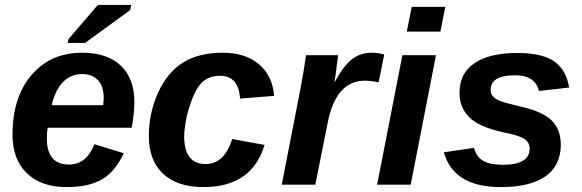

<svg xmlns="http://www.w3.org/2000/svg" viewBox="-20 -753 2375 783"><path d="M517 -232H175Q171 -216 171 -189Q171 -82 261 -82Q333 -82 365 -165L485 -128Q449 -52 395 -21Q341 10 252 10Q148 10 89.5 -46.5Q31 -103 31 -204Q31 -356 108.5 -447Q186 -538 315 -538Q417 -538 472.5 -485.5Q528 -433 528 -337Q528 -292 517 -232ZM191 -324H401L403 -351Q403 -401 379.5 -426Q356 -451 315 -451Q269 -451 237 -418.5Q205 -386 191 -324ZM327 -578H256L259 -593L379 -733H515L511 -712Z M818 -84Q895 -84 927 -186L1059 -162Q1007 10 810 10Q703 10 645 -44.5Q587 -99 587 -198Q587 -292 625 -376Q664 -460 728 -499Q792 -538 888 -538Q980 -538 1035.5 -491.5Q1091 -445 1098 -362L959 -351Q953 -444 877 -444Q825 -444 795.5 -408Q766 -372 742 -281Q731 -223 731 -199Q731 -84 818 -84Z M1547 -531 1524 -417Q1492 -424 1468 -424Q1350 -424 1316 -251L1266 0H1129L1208 -405Q1221 -476 1228 -528H1359L1348 -444L1344 -420H1346Q1381 -485 1415.5 -511.5Q1450 -538 1496 -538Q1520 -538 1547 -531Z M1776 -624H1639L1659 -725H1796ZM1655 0H1518L1621 -528H1758Z M2267 -163Q2267 -78 2204.5 -34Q2142 10 2022 10Q1830 10 1790 -132L1913 -150Q1923 -113 1950.5 -97Q1978 -81 2031 -81Q2140 -81 2140 -147Q2140 -172 2119 -186Q2098 -201 2030 -214Q1935 -235 1894.5 -274Q1854 -313 1854 -375Q1854 -454 1915 -495.5Q1976 -537 2090 -537Q2190 -537 2239.5 -503Q2289 -469 2301 -396L2178 -382Q2162 -446 2081 -446Q1981 -446 1981 -387Q1981 -370 1990 -360Q2001 -349 2018 -342Q2036 -334 2105 -318Q2193 -298 2230 -261.5Q2267 -225 2267 -163Z"/></svg>

Font: Libra Sans
Style: Bold Italic
Weight: 700
Italic angle: -12°
Foundry: Context Ltd
Version: Version 1.002